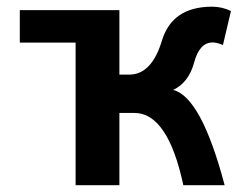

<svg xmlns="http://www.w3.org/2000/svg" viewBox="-20 -543 726 563"><path d="M638.7 0H517.6Q472.2 -211.9 374 -211.9H330.1V0H201.7V-513.2H330.1V-324.2H358.9Q424.8 -324.2 454.8 -423.8Q484.9 -523.4 602.1 -523.4Q630.9 -523.4 657.2 -510.7L633.8 -411.1Q615.7 -418.5 603.5 -418.5Q564.9 -418.5 549.3 -359.9Q533.7 -301.3 487.8 -279.3Q570.3 -258.3 638.7 0ZM201.7 -227.5V-418H38.1V-513.2H306.6V-227.5Z"/></svg>

Font: Cadman
Style: Bold
Weight: 700
Designer: Paul James MIller
Foundry: High-Logic / Made with FontCreator
Version: Version 2.114;March 28, 2021;FontCreator 13.0.0.2683 64-bit